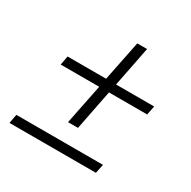

<svg xmlns="http://www.w3.org/2000/svg" viewBox="-140 -748 880 885"><g transform="rotate(30 300.0 -306.0)"><path d="M304 -138H251L294 -351H89L98 -399H303L346 -612H398L356 -399H559L549 -351H346ZM479 0H19L28 -48H489Z"/></g></svg>

Font: IBM Plex Sans Light
Style: Italic
Weight: 300
Italic angle: -11.31°
Designer: Mike Abbink, Paul van der Laan, Pieter van Rosmalen
Foundry: Bold Monday
Version: Version 3.201